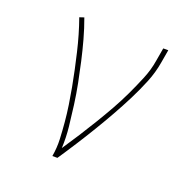

<svg xmlns="http://www.w3.org/2000/svg" viewBox="-101 -623 702 718"><g transform="rotate(20 250.0 -264.0)"><path d="M181 0Q187 -35 185.5 -68.5Q184 -102 181 -135.5Q178 -169 173 -202Q168 -235 162 -267.5Q156 -300 149 -332.5Q142 -365 134.5 -397Q127 -429 118 -460Q109 -491 98 -522L116 -528Q130 -490 141 -450Q152 -410 161 -370Q170 -330 178 -289.5Q186 -249 191.5 -207.5Q197 -166 201.5 -124.5Q206 -83 204 -40Q227 -74 249 -108.5Q271 -143 292 -177.5Q313 -212 333 -247.5Q353 -283 370 -319Q387 -355 402.5 -392.5Q418 -430 424 -468L433 -520H453L444 -468Q437 -426 420.5 -385.5Q404 -345 384 -305.5Q364 -266 342 -227Q320 -188 297 -150Q274 -112 250 -74.5Q226 -37 201 0Z"/></g></svg>

Font: Iosevka Curly Slab Thin
Style: Italic
Weight: 100
Italic angle: -9°
Monospace: yes
Designer: Belleve Invis
Foundry: Belleve Invis
Version: Version 22.1.2; ttfautohint (v1.8.4)